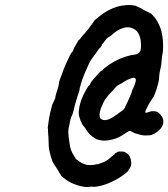

<svg xmlns="http://www.w3.org/2000/svg" viewBox="-20 -670 670 764"><path d="M477 -649Q482 -650 492 -650Q502 -650 507 -649Q518 -648 519 -647Q520 -646 526 -644Q535 -640 543 -636Q548 -632 565 -624Q569 -623 573 -620Q577 -617 579 -617Q583 -616 595 -601Q608 -585 617 -562Q623 -547 626 -527Q629 -511 629 -488Q629 -463 627 -457Q625 -453 623 -428Q622 -410 619 -399Q614 -381 613 -361Q613 -354 611 -344Q606 -324 603 -315Q601 -310 600.5 -308.5Q600 -307 596 -296Q591 -283 588 -281Q587 -280 586 -277.5Q585 -275 578.5 -265.5Q572 -256 569 -249.5Q566 -243 563 -237Q558 -229 558 -225Q558 -221 561 -221Q563 -221 569.5 -223.5Q576 -226 581 -227Q597 -229 607 -224Q616 -219 623 -208Q630 -198 630 -186Q630 -174 622 -162Q616 -153 606 -146Q594 -137 583 -133Q577 -131 558 -131Q547 -131 537 -134Q531 -136 527 -137Q513 -140 503 -147Q499 -149 497 -149Q494 -150 484 -143Q461 -127 444 -120Q427 -114 413 -112Q407 -111 403 -111Q392 -109 375 -113Q360 -116 360 -119Q359 -120 356 -121Q336 -132 323 -154Q320 -160 318 -162Q312 -168 307 -176Q300 -189 296 -204Q295 -208 294.5 -209Q294 -210 293.5 -218Q293 -226 294 -231Q298 -271 324 -315Q332 -329 333.5 -329Q335 -329 337.5 -333Q340 -337 340.5 -340Q341 -343 358 -362Q381 -389 385 -389Q385 -389 387 -390Q389 -391 388.5 -391.5Q388 -392 389.5 -393.5Q391 -395 397 -400Q435 -430 478 -444Q499 -451 518 -453Q524 -454 529 -457Q535 -460 539 -468Q540 -471 541 -481Q542 -510 535 -528Q529 -543 519 -551Q501 -564 480 -561Q470 -559 458 -554Q443 -547 426 -532Q416 -524 416 -524Q415 -525 404 -516Q402 -514 399.5 -510Q397 -506 394 -503Q389 -497 385 -492V-490L386 -491L385 -489Q376 -476 375 -476L376 -478L377 -480L375 -478Q374 -476 367.5 -466.5Q361 -457 359 -454.5Q357 -452 351.5 -444.5Q346 -437 344 -434Q337 -424 333 -414.5Q329 -405 319 -383Q306 -353 301 -333Q301 -330 299 -325Q297 -320 297 -317Q297 -312 293 -300Q287 -284 285 -276Q284 -272 282.5 -267.5Q281 -263 280 -259Q279 -255 277 -248Q275 -241 273 -231Q269 -216 267 -212Q260 -200 256 -172Q255 -167 253 -159Q251 -149 252 -140Q253 -122 255 -113Q256 -107 257 -98Q259 -83 263 -72Q268 -59 275 -49Q280 -42 280 -41Q280 -40 282 -37.5Q284 -35 285 -35Q286 -35 290 -32Q303 -21 316 -17Q325 -13 338 -13Q351 -13 363 -16Q366 -17 367 -17Q369 -15 379 -20Q384 -22 386 -22.5Q388 -23 393 -25Q399 -28 403 -30L410 -35L414 -38L422 -45L428 -50Q435 -55 436 -56L437 -58Q435 -57 437 -59L440 -61Q447 -65 452 -67Q455 -67 455 -67H463Q472 -67 475.5 -65.5Q479 -64 479.5 -63.5Q480 -63 483 -61Q492 -56 497 -46Q501 -37 502 -26Q503 -22 502 -17Q501 -6 494 3Q491 7 491 7Q492 9 483 17Q474 25 452 39Q439 47 417 57Q387 70 360 73Q355 74 349.5 73Q344 72 341 73Q333 75 320 74Q303 72 288 67Q261 59 240 43Q222 30 222 27Q222 25 217 19Q216 18 216 17.5Q216 17 214.5 14Q213 11 212 10Q211 9 206 0Q195 -16 190 -25Q182 -44 177 -68Q173 -86 173 -116Q173 -130 172 -132Q172 -137 171 -149V-158Q170 -157 170 -162Q171 -172 174 -191Q176 -200 176 -203Q178 -217 186 -246Q188 -256 189 -256Q190 -256 192 -262Q193 -266 194 -266.5Q195 -267 196 -270.5Q197 -274 197 -274Q200 -276 201 -288Q201 -290 204 -299Q207 -307 209 -315Q211 -323 212 -325Q213 -327 213 -329.5Q213 -332 214 -334Q216 -341 215 -343Q215 -343 216 -346Q216 -346 216.5 -348.5Q217 -351 218.5 -354.5Q220 -358 221 -361Q226 -374 228 -379.5Q230 -385 232 -391Q243 -419 258 -449Q265 -462 266 -462Q267 -461 272 -471L274 -478L281 -490Q294 -514 295 -512L297 -513Q299 -515 302.5 -520Q306 -525 306 -525Q307 -525 310 -530Q311 -531 312 -532Q313 -533 313 -533Q313 -533 313.5 -533.5Q314 -534 315 -535L318 -538L319 -540Q321 -541 322 -543Q324 -545 331.5 -554.5Q339 -564 339 -565Q339 -565 340.5 -567Q342 -569 342 -569Q342 -569 344.5 -572Q347 -575 346.5 -575.5Q346 -576 349 -578Q353 -583 353 -584Q352 -587 378 -607Q410 -632 445 -643Q461 -648 477 -649ZM516 -360Q512 -362 508 -360Q507 -360 504 -359Q488 -355 465 -339Q460 -336 455.5 -334Q451 -332 447 -329Q436 -320 430 -311Q426 -306 424 -305Q418 -299 412 -292Q408 -286 405 -283Q396 -273 388 -254Q381 -240 378 -227Q377 -221 376 -215Q376 -205 379 -200Q381 -197 384 -195Q390 -192 398 -192Q405 -192 415 -196Q426 -201 443 -213Q448 -216 450.5 -218Q453 -220 454 -221Q455 -222 457 -223Q459 -224 460 -225Q461 -226 461.5 -226Q462 -226 463 -227.5Q464 -229 465 -229Q467 -229 471.5 -234Q476 -239 477 -241Q477 -242 477.5 -243Q478 -244 478 -245Q478 -246 492 -274Q494 -278 493 -278L494 -279Q495 -281 495.5 -282Q496 -283 497.5 -286.5Q499 -290 499 -291Q499 -292 501.5 -296.5Q504 -301 504 -303.5Q504 -306 507 -313Q515 -328 518 -339Q519 -342 520 -347Q522 -357 516 -360Z"/></svg>

Font: TT2020 Style E
Style: Italic
Weight: 400
Italic angle: -15°
Version: Version 0.2.000